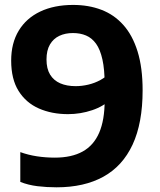

<svg xmlns="http://www.w3.org/2000/svg" viewBox="-20 -770 665 799"><path d="M284.5 -749.5Q349 -749.5 402 -729.2Q455 -709 493.2 -666.2Q531.5 -623.5 552.5 -556Q573.5 -488.5 573.5 -394Q573.5 -258 531.8 -168.2Q490 -78.5 410 -34.5Q330 9.5 215.5 9.5Q174 9.5 135.5 4.8Q97 0 64.5 -13V-137Q97.5 -125 134 -119.5Q170.5 -114 208 -114Q278 -114 324 -139.5Q370 -165 392.8 -217.8Q415.5 -270.5 415.5 -351.5V-418.5Q415.5 -481 406.2 -522.5Q397 -564 379.8 -588Q362.5 -612 338.2 -622.2Q314 -632.5 283.5 -632.5Q251.5 -632.5 226.8 -620.8Q202 -609 187.8 -584.8Q173.5 -560.5 173.5 -522.5Q173.5 -484 188.5 -459.5Q203.5 -435 230.8 -423.2Q258 -411.5 295 -411.5Q321 -411.5 347.5 -417.8Q374 -424 398.2 -437.2Q422.5 -450.5 441.5 -471.5V-358Q412.5 -328 363.8 -311.5Q315 -295 263 -295Q195.5 -295 142 -318.5Q88.5 -342 57.5 -391.2Q26.5 -440.5 26.5 -518Q26.5 -590.5 58 -642.5Q89.5 -694.5 147.5 -722Q205.5 -749.5 284.5 -749.5Z"/></svg>

Font: Encode Sans SC Condensed Thin
Style: Bold
Weight: 700
Version: Version 3.002